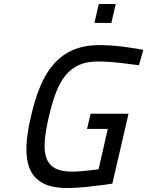

<svg xmlns="http://www.w3.org/2000/svg" viewBox="-20 -931 738 962"><path d="M434 -361H624L543 -11Q501 -4 460 0Q425 5 385.5 8Q346 11 317 11Q240 11 194.5 -13.5Q149 -38 129.5 -84.5Q110 -131 112.5 -197.5Q115 -264 135 -347Q154 -432 182 -499Q210 -566 250.5 -611.5Q291 -657 347 -681Q403 -705 479 -705Q517 -705 555.5 -701.5Q594 -698 626 -693Q663 -688 698 -681L676 -604Q641 -609 606 -613Q575 -617 539 -620Q503 -623 471 -623Q415 -623 376 -605.5Q337 -588 308.5 -553.5Q280 -519 260.5 -467.5Q241 -416 225 -347Q209 -279 204.5 -227Q200 -175 212 -140.5Q224 -106 255 -88.5Q286 -71 342 -71Q361 -71 383.5 -73Q406 -75 426 -77Q446 -79 459.5 -81Q473 -83 474 -83L520 -285H416ZM475 -911H560L538 -816H453Z"/></svg>

Font: Panefresco 500wt
Style: Italic
Weight: 700
Foundry: Campivisivi & Chank Co
Version: Version 1.000